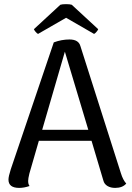

<svg xmlns="http://www.w3.org/2000/svg" viewBox="-20 -898 639 929"><path d="M164.1 -733.9Q159.2 -735.8 152.3 -743.9Q145.5 -752 144 -756.8L272 -875Q281.2 -877.9 299.6 -877.9Q317.9 -877.9 327.1 -875L455.1 -756.8Q454.1 -752.4 447 -744.1Q439.9 -735.8 435.1 -733.9L299.8 -812ZM564.9 -60.1Q575.2 -26.9 590.8 -9.8Q572.8 11.2 537.1 11.2Q515.6 11.2 500 2Q484.4 -7.3 480 -24.9L422.9 -216.8H168L122.1 -58.1Q116.2 -33.7 116.2 -22.9Q116.2 -6.3 123 2Q96.2 11.2 73.2 11.2Q21 11.2 21 -28.8Q21 -44.4 32.2 -79.1L240.2 -692.9Q277.8 -707 315.9 -707Q360.4 -707 369.1 -674.8ZM184.1 -270H407.2L293.9 -647.9Z"/></svg>

Font: Arima Madurai Medium
Style: Regular
Weight: 500
Designer: Joana Correia and Natanael Gama
Foundry: NDISCOVER
Version: Version 1.019;PS 001.019;hotconv 1.0.88;makeotf.lib2.5.64775